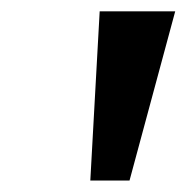

<svg xmlns="http://www.w3.org/2000/svg" viewBox="-20 -747 326 334"><path d="M137.1 -432.9 153.4 -727.3H284.8L205.3 -432.9Z"/></svg>

Font: Inter UI Semi Bold
Style: Italic
Weight: 600
Italic angle: -9.39999°
Designer: Rasmus Andersson
Foundry: rsms
Version: 3.2;8d6f07862